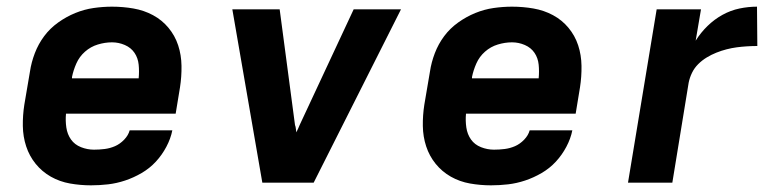

<svg xmlns="http://www.w3.org/2000/svg" viewBox="-20 -548 2340 576"><path d="M253 8Q221 8 190 2.5Q159 -3 132.5 -18Q106 -33 87 -56.5Q68 -80 58.5 -109Q49 -138 48.5 -170Q48 -202 53 -234L70 -334Q74 -361 84.5 -388.5Q95 -416 112.5 -439.5Q130 -463 154.5 -480.5Q179 -498 206 -509Q233 -520 261 -524Q289 -528 316 -528Q349 -528 380.5 -522.5Q412 -517 439 -502.5Q466 -488 485.5 -464.5Q505 -441 514.5 -412Q524 -383 524.5 -350.5Q525 -318 520 -286L507 -207H178Q176 -186 179 -165.5Q182 -145 193 -129.5Q204 -114 223 -106.5Q242 -99 262 -99Q278 -99 294 -101Q310 -103 325 -109.5Q340 -116 352.5 -129Q365 -142 369 -157H497Q492 -132 479 -107.5Q466 -83 447.5 -63Q429 -43 405 -29Q381 -15 355.5 -6.5Q330 2 304.5 5Q279 8 253 8ZM196 -313H396Q398 -334 396 -354Q394 -374 383.5 -389.5Q373 -405 354.5 -413Q336 -421 316 -421Q295 -421 273.5 -414.5Q252 -408 235 -393Q218 -378 209 -357.5Q200 -337 196 -317Z M767 0 677 -520H819L865 -173Q867 -168 867.5 -162.5Q868 -157 869 -151Q872 -157 874.5 -162.5Q877 -168 879 -173L1041 -520H1183L921 0Z M1453 8Q1421 8 1390 2.5Q1359 -3 1332.5 -18Q1306 -33 1287 -56.5Q1268 -80 1258.5 -109Q1249 -138 1248.5 -170Q1248 -202 1253 -234L1270 -334Q1274 -361 1284.5 -388.5Q1295 -416 1312.5 -439.5Q1330 -463 1354.5 -480.5Q1379 -498 1406 -509Q1433 -520 1461 -524Q1489 -528 1516 -528Q1549 -528 1580.5 -522.5Q1612 -517 1639 -502.5Q1666 -488 1685.5 -464.5Q1705 -441 1714.5 -412Q1724 -383 1724.5 -350.5Q1725 -318 1720 -286L1707 -207H1378Q1376 -186 1379 -165.5Q1382 -145 1393 -129.5Q1404 -114 1423 -106.5Q1442 -99 1462 -99Q1478 -99 1494 -101Q1510 -103 1525 -109.5Q1540 -116 1552.5 -129Q1565 -142 1569 -157H1697Q1692 -132 1679 -107.5Q1666 -83 1647.5 -63Q1629 -43 1605 -29Q1581 -15 1555.5 -6.5Q1530 2 1504.5 5Q1479 8 1453 8ZM1396 -313H1596Q1598 -334 1596 -354Q1594 -374 1583.5 -389.5Q1573 -405 1554.5 -413Q1536 -421 1516 -421Q1495 -421 1473.5 -414.5Q1452 -408 1435 -393Q1418 -378 1409 -357.5Q1400 -337 1396 -317Z M1864 0 1950 -520H2083L2067 -426Q2082 -450 2102.5 -470Q2123 -490 2147.5 -503.5Q2172 -517 2198.5 -522.5Q2225 -528 2251 -528L2252 -410Q2237 -410 2221 -409Q2205 -408 2190 -406Q2175 -404 2159.5 -400Q2144 -396 2129 -390Q2114 -384 2100 -375.5Q2086 -367 2074.5 -355.5Q2063 -344 2056 -329.5Q2049 -315 2046 -300L1997 0Z"/></svg>

Font: Iosevka Aile Extrabold Oblique
Style: Regular
Weight: 800
Italic angle: -9°
Designer: Belleve Invis
Foundry: Belleve Invis
Version: Version 31.1.0; ttfautohint (v1.8.4)